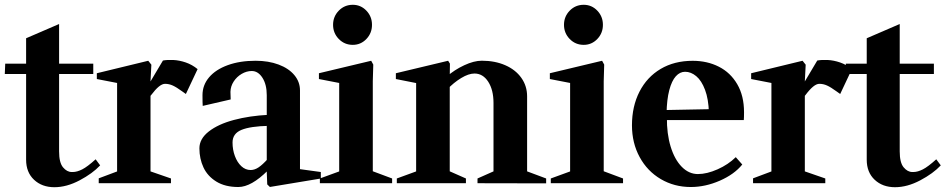

<svg xmlns="http://www.w3.org/2000/svg" viewBox="-30 -772 3984 809"><path d="M80 -99V-468.6L88.8 -460.2H-9.8L-8 -503.8H88.8L80 -495.4V-610.8L219 -670.8V-495.4L210.6 -503.8H363V-460.2H210.6L219 -468.6V-134Q219 -86.8 235.5 -67Q252 -47.2 272.2 -47.2H277.2Q295 -47.4 316.6 -58.4Q338.2 -69.4 373 -100.8L392 -75.2Q360 -41 305.4 -12.1Q250.8 16.8 199.2 16.8Q146.8 16.8 113.4 -14.6Q80 -46 80 -99Z M386 -20.6 471.4 -52.6 463.4 -41.6V-430.6L471.8 -420.8L378 -439V-463.4L594.6 -516L607.8 -499.4L603.6 -418.6L598.8 -419.8L656.6 -517Q675 -520.4 700.5 -519.2Q726 -518 752.8 -508.8Q779.6 -499.6 802.6 -480.8L753.2 -376L736.8 -387.6Q713.8 -404.4 698 -411.6Q682.2 -418.8 665.4 -418.8Q653.6 -418.8 639.2 -407.1Q624.8 -395.4 606 -370.4Q599.6 -363.8 590.8 -353.2L604.2 -375.4V-41.6L596.2 -52.6L690.4 -20V0H386Z M810.2 -147Q810.2 -187.2 849.9 -218.1Q889.6 -249 955.6 -266.6Q1021.6 -284.2 1101.6 -288.2L1094 -279.8V-371Q1094 -415.8 1075.8 -444.3Q1057.6 -472.8 1030.8 -472.8Q1009 -472.8 988.3 -460.7Q967.6 -448.6 954.6 -428.5Q941.6 -408.4 941 -385Q941.4 -366.4 942 -353L824.2 -325.8Q823.2 -336.6 823.2 -371Q823.2 -413.4 851 -446.2Q878.8 -479 929.7 -497.5Q980.6 -516 1047 -516Q1101.2 -516 1143.9 -500Q1186.6 -484 1210.3 -455.5Q1234 -427 1234 -391V-51.2L1225.6 -60.4L1321.8 -47.2V-19.8L1107.2 15.8L1096 5L1093.6 -58L1098.6 -53.8Q1028.8 16 974.2 16Q918.8 16 881.7 -6.8Q844.6 -29.6 827.4 -66.4Q810.2 -103.2 810.2 -147ZM1099.2 -103.4 1094 -89.4V-255.6L1103.6 -241.8Q1025 -240.2 987.4 -224.7Q949.8 -209.2 949.8 -171.6Q949.8 -141.2 959.7 -114.5Q969.6 -87.8 986.9 -71.7Q1004.2 -55.6 1026.2 -55.6Q1042.6 -55.6 1059.4 -66.7Q1076.2 -77.8 1099.2 -103.4Z M1317.8 -20 1407.2 -52.6 1399.2 -29.6V-442.6L1407.6 -420.8L1313.8 -439V-463.4L1534 -516L1542.8 -499.8L1540.8 -429.8V-30L1532.8 -53.4L1622.2 -20V0H1317.8ZM1373.4 -667.4Q1373.4 -702.4 1397.5 -727.1Q1421.6 -751.8 1456.5 -751.8Q1490.2 -751.8 1513.8 -727.1Q1537.4 -702.4 1537.4 -667.4Q1537.4 -632.4 1513.8 -607.7Q1490.2 -583 1456.5 -583Q1421.6 -583 1397.5 -607.7Q1373.4 -632.4 1373.4 -667.4Z M1642 -20 1736.2 -54.4 1723.4 -37.4V-434.2L1742 -418.4L1638 -439V-463.4L1858.2 -516L1865.8 -504L1865 -445.4L1852.4 -449.4Q1884.8 -477.8 1925.9 -497Q1967 -516.2 2000.2 -516.2Q2055.4 -516.2 2098.9 -497.2Q2142.4 -478.2 2166.7 -443.9Q2191 -409.6 2191 -366V-36.8L2181.2 -53.6L2271.2 -20V0.6L1982 0V-20L2064 -56.4L2049.4 -35V-338Q2049.4 -393.2 2027.1 -427.7Q2004.8 -462.2 1969.2 -462.2Q1944.6 -462.2 1913.1 -443.1Q1881.6 -424 1854.2 -395L1865 -422.6V-35L1852.2 -55.8L1933.2 -20V0H1642Z M2290.8 -20 2380.2 -52.6 2372.2 -29.6V-442.6L2380.6 -420.8L2286.8 -439V-463.4L2507 -516L2515.8 -499.8L2513.8 -429.8V-30L2505.8 -53.4L2595.2 -20V0H2290.8ZM2346.4 -667.4Q2346.4 -702.4 2370.5 -727.1Q2394.6 -751.8 2429.5 -751.8Q2463.2 -751.8 2486.8 -727.1Q2510.4 -702.4 2510.4 -667.4Q2510.4 -632.4 2486.8 -607.7Q2463.2 -583 2429.5 -583Q2394.6 -583 2370.5 -607.7Q2346.4 -632.4 2346.4 -667.4Z M2632.8 -244Q2632.8 -323.8 2664.4 -385.6Q2696 -447.4 2753.7 -481.6Q2811.4 -515.8 2888.6 -515.8Q2949.8 -515.8 2998.8 -491Q3047.8 -466.2 3076.4 -417.2Q3105 -368.2 3105 -299.2Q3105 -276 3104 -266H2765.6L2780 -277.8Q2779.2 -208.4 2795.8 -154.2Q2812.4 -100 2842.5 -69.3Q2872.6 -38.6 2910.6 -38.6Q2948.6 -38.6 2993.6 -58.6Q3038.6 -78.6 3070.2 -109.8L3097.6 -78.8Q3063.8 -37.2 3002.8 -10.6Q2941.8 16 2880.6 16Q2811.2 16 2754.4 -17.3Q2697.6 -50.6 2665.2 -110.1Q2632.8 -169.6 2632.8 -244ZM2764.2 -308.2 2971.8 -312.2 2957 -297.6Q2955.4 -354.6 2940.7 -393.5Q2926 -432.4 2903.7 -451Q2881.4 -469.6 2856.6 -469.6Q2834.8 -469.6 2817.6 -450.6Q2800.4 -431.6 2790 -392.1Q2779.6 -352.6 2778.6 -294Z M3143 -20.6 3228.4 -52.6 3220.4 -41.6V-430.6L3228.8 -420.8L3135 -439V-463.4L3351.6 -516L3364.8 -499.4L3360.6 -418.6L3355.8 -419.8L3413.6 -517Q3432 -520.4 3457.5 -519.2Q3483 -518 3509.8 -508.8Q3536.6 -499.6 3559.6 -480.8L3510.2 -376L3493.8 -387.6Q3470.8 -404.4 3455 -411.6Q3439.2 -418.8 3422.4 -418.8Q3410.6 -418.8 3396.2 -407.1Q3381.8 -395.4 3363 -370.4Q3356.6 -363.8 3347.8 -353.2L3361.2 -375.4V-41.6L3353.2 -52.6L3447.4 -20V0H3143Z M3622 -99V-468.6L3630.8 -460.2H3532.2L3534 -503.8H3630.8L3622 -495.4V-610.8L3761 -670.8V-495.4L3752.6 -503.8H3905V-460.2H3752.6L3761 -468.6V-134Q3761 -86.8 3777.5 -67Q3794 -47.2 3814.2 -47.2H3819.2Q3837 -47.4 3858.6 -58.4Q3880.2 -69.4 3915 -100.8L3934 -75.2Q3902 -41 3847.4 -12.1Q3792.8 16.8 3741.2 16.8Q3688.8 16.8 3655.4 -14.6Q3622 -46 3622 -99Z"/></svg>

Font: Wittgenstein
Style: Regular
Weight: 400
Designer: Jörg Drees
Foundry: Jörg Drees
Version: Version 1.003;Glyphs 3.1.2 (3151)